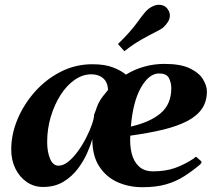

<svg xmlns="http://www.w3.org/2000/svg" viewBox="-20 -759 896 793"><path d="M157.7 13.2Q120.6 13.2 90.8 -7.1Q61 -27.3 43.7 -62.3Q26.4 -97.2 26.4 -141.6Q26.4 -204.1 52.2 -266.1Q78.1 -328.1 124 -379.9Q169.9 -431.6 230.7 -462.6Q291.5 -493.7 361.8 -493.7Q414.1 -493.7 448.2 -480Q482.4 -466.3 500 -450.7Q534.7 -472.2 575.2 -483.6Q615.7 -495.1 659.2 -495.1Q726.6 -495.1 764.9 -476.3Q803.2 -457.5 818.8 -430.9Q834.5 -404.3 834.5 -381.3Q834.5 -340.3 814.5 -310.5Q794.4 -280.8 754.9 -259.8Q715.3 -238.8 656 -224.1Q596.7 -209.5 518.1 -198.7Q515.6 -158.7 523.9 -125.2Q532.2 -91.8 554 -71.5Q575.7 -51.3 611.8 -51.3Q662.6 -51.3 701.9 -64.9Q741.2 -78.6 781.2 -105Q783.7 -107.9 786.1 -110.1Q788.6 -112.3 792 -109.9L810.1 -93.8Q812.5 -91.8 812.5 -89.4Q812.5 -86.9 810.3 -84.7Q808.1 -82.5 807.1 -80.1Q773.9 -52.2 740.7 -31Q707.5 -9.8 666.5 2.2Q625.5 14.2 567.4 14.2Q513.2 14.2 466.3 -6.3Q419.4 -26.9 390.4 -70.8Q361.3 -114.7 361.3 -184.6Q355 -161.6 340.6 -128.4Q326.2 -95.2 302 -62.7Q277.8 -30.3 242.2 -8.5Q206.5 13.2 157.7 13.2ZM520.5 -236.3Q601.6 -254.9 644.5 -292.2Q687.5 -329.6 687.5 -394.5Q687.5 -417.5 677.7 -436.5Q668 -455.6 636.7 -455.6Q595.7 -455.6 562.5 -397.9Q529.3 -340.3 520.5 -236.3ZM221.7 -74.7Q241.7 -74.7 262.5 -91.6Q283.2 -108.4 302.2 -134.8Q321.3 -161.1 336.2 -190.7Q351.1 -220.2 359.9 -245.6Q368.7 -271 368.7 -285.6Q375.5 -302.2 379.4 -314.7Q383.3 -327.1 392.8 -343.3Q402.3 -359.4 426.3 -387.7Q424.8 -419.4 406 -435.8Q387.2 -452.1 356.9 -452.1Q321.3 -452.1 288.3 -429.2Q255.4 -406.2 230 -366.5Q204.6 -326.7 189.7 -276.6Q174.8 -226.6 174.8 -172.4Q174.8 -131.8 186.8 -103.3Q198.7 -74.7 221.7 -74.7ZM493.7 -547.4 467.3 -577.1Q519.5 -627.9 548.6 -668.7Q577.6 -709.5 591.3 -720.7Q600.6 -728.5 612.8 -733.9Q625 -739.3 637.2 -739.3Q646.5 -739.3 655.8 -735.4Q665 -731.4 671.9 -722.2Q681.6 -709 681.6 -695.3Q681.6 -681.2 673.6 -668.5Q665.5 -655.8 655.3 -646.5Q646 -638.2 621.1 -626Q596.2 -613.8 562.7 -594.7Q529.3 -575.7 493.7 -547.4Z"/></svg>

Font: Gelasio
Style: Bold Italic
Weight: 700
Italic angle: -8.5°
Designer: Eben Sorkin
Foundry: Eben Sorkin
Version: Version 1.008